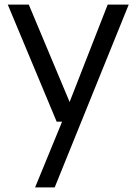

<svg xmlns="http://www.w3.org/2000/svg" viewBox="-20 -570 612 847"><path d="M547.9 -549.8 221.2 256.8H134.8L253.9 -33.2H230L14.2 -549.8H106.9L287.1 -120.1L455.1 -549.8Z"/></svg>

Font: Oakes Grotesk
Style: Regular
Weight: 400
Designer: Samuel Oakes
Foundry: Samuel Oakes
Version: Version 1.0 | wf-rip DC20170320